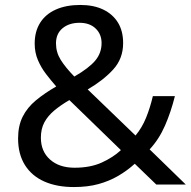

<svg xmlns="http://www.w3.org/2000/svg" viewBox="-20 -745 772 775"><path d="M304 -725Q358 -725 396.5 -706.5Q435 -688 456 -654Q477 -620 477 -571Q477 -508 436.5 -464Q396 -420 334 -384L527 -198Q553 -229 569.5 -269.5Q586 -310 597 -357H686Q670 -293 646 -238Q622 -183 584 -142L730 0H611L524 -84Q493 -56 457 -35Q421 -14 377.5 -2Q334 10 278 10Q209 10 158.5 -12.5Q108 -35 80.5 -79Q53 -123 53 -186Q53 -237 71.5 -274Q90 -311 125 -340Q160 -369 207 -396Q186 -420 166 -446Q146 -472 133 -502.5Q120 -533 120 -569Q120 -618 142 -653Q164 -688 205.5 -706.5Q247 -725 304 -725ZM260 -341Q224 -320 198.5 -298.5Q173 -277 159 -251Q145 -225 145 -189Q145 -134 182 -101Q219 -68 281 -68Q345 -68 391 -89Q437 -110 468 -139ZM301 -653Q259 -653 232.5 -631Q206 -609 206 -570Q206 -534 225 -503.5Q244 -473 280 -436Q339 -470 364.5 -500.5Q390 -531 390 -571Q390 -607 366 -630Q342 -653 301 -653Z"/></svg>

Font: hexgurmukhi15
Style: Book
Weight: 400
Designer: Jelle Bosma - Monotype Design Team
Foundry: Monotype Imaging Inc.
Version: Version 2.003